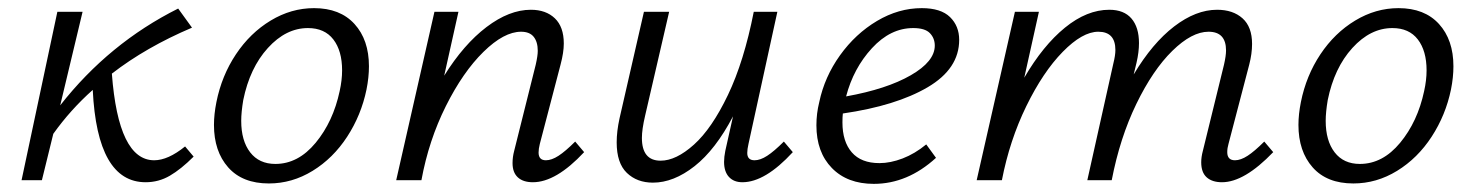

<svg xmlns="http://www.w3.org/2000/svg" viewBox="-20 -443 3628 472"><path d="M121 -414H183L128 -184Q248 -337 418 -422L452 -375Q339 -327 255 -262Q271 -49 359 -49Q393 -49 435 -83L456 -58Q425 -27 397.5 -11Q370 5 338 5Q219 5 208 -222Q153 -173 111 -114L83 0H33Z M506 -136Q506 -162 512 -192Q525 -257 560 -309.5Q595 -362 645.5 -392.5Q696 -423 752 -423Q816 -423 851.5 -384Q887 -345 887 -280Q887 -253 881 -223Q868 -160 833.5 -107Q799 -54 748.5 -23Q698 8 641 8Q576 8 541 -31.5Q506 -71 506 -136ZM815 -219Q821 -246 821 -270Q821 -318 799.5 -346Q778 -374 737 -374Q683 -374 638.5 -325Q594 -276 578 -197Q573 -167 573 -146Q573 -97 595 -68.5Q617 -40 657 -40Q713 -40 756 -92Q799 -144 815 -219Z M1240 -42Q1240 -57 1244 -72L1297 -284Q1302 -306 1302 -318Q1302 -340 1292 -352.5Q1282 -365 1261 -365Q1219 -365 1168.5 -315.5Q1118 -266 1076 -182Q1034 -98 1016 0H954L1048 -414H1107L1072 -257Q1120 -334 1176 -376.5Q1232 -419 1285 -419Q1322 -419 1344 -398Q1366 -377 1366 -336Q1366 -314 1358 -284L1307 -89Q1304 -77 1304 -68Q1304 -49 1322 -49Q1336 -49 1353 -60Q1370 -71 1394 -95L1416 -69Q1347 5 1290 5Q1266 5 1253 -7Q1240 -19 1240 -42Z M1496 -93Q1496 -120 1503 -152L1563 -414H1625L1566 -159Q1558 -125 1558 -104Q1558 -48 1604 -48Q1642 -48 1686 -87.5Q1730 -127 1769.5 -209.5Q1809 -292 1833 -414H1891L1820 -89Q1817 -76 1817 -67Q1817 -49 1835 -49Q1849 -49 1866 -60Q1883 -71 1907 -95L1929 -69Q1861 5 1805 5Q1784 5 1772 -8Q1760 -21 1760 -45Q1760 -57 1763 -72L1782 -157Q1739 -75 1687.5 -34.5Q1636 6 1585 6Q1546 6 1521 -18Q1496 -42 1496 -93Z M1987 -135Q1987 -164 1994 -192Q2007 -254 2045 -307Q2083 -360 2136 -391.5Q2189 -423 2246 -423Q2293 -423 2315.5 -401Q2338 -379 2338 -345Q2338 -274 2260.5 -228.5Q2183 -183 2052 -164Q2051 -156 2051 -142Q2051 -95 2074 -68.5Q2097 -42 2142 -42Q2169 -42 2199 -53.5Q2229 -65 2257 -88L2281 -55Q2211 9 2128 9Q2063 9 2025 -30Q1987 -69 1987 -135ZM2278 -331Q2278 -349 2266 -361.5Q2254 -374 2225 -374Q2169 -374 2123.5 -324.5Q2078 -275 2060 -206Q2160 -224 2219 -258Q2278 -292 2278 -331Z M2933 -44Q2933 -57 2937 -72L2989 -284Q2994 -306 2994 -319Q2994 -365 2951 -365Q2910 -365 2862 -318Q2814 -271 2773.5 -187.5Q2733 -104 2713 0H2653L2717 -287Q2722 -307 2722 -320Q2722 -365 2680 -365Q2641 -365 2592.5 -315.5Q2544 -266 2503 -182Q2462 -98 2443 0H2381L2475 -414H2534L2498 -252Q2544 -331 2598 -375Q2652 -419 2707 -419Q2743 -419 2761.5 -397.5Q2780 -376 2780 -337Q2780 -315 2774 -289L2767 -260Q2813 -337 2866.5 -378Q2920 -419 2972 -419Q3011 -419 3034.5 -398Q3058 -377 3058 -335Q3058 -311 3051 -284L3000 -89Q2997 -79 2997 -69Q2997 -49 3016 -49Q3030 -49 3047 -60Q3064 -71 3088 -95L3110 -69Q3039 5 2984 5Q2960 5 2946.5 -7Q2933 -19 2933 -44Z M3172 -136Q3172 -162 3178 -192Q3191 -257 3226 -309.5Q3261 -362 3311.5 -392.5Q3362 -423 3418 -423Q3482 -423 3517.5 -384Q3553 -345 3553 -280Q3553 -253 3547 -223Q3534 -160 3499.5 -107Q3465 -54 3414.5 -23Q3364 8 3307 8Q3242 8 3207 -31.5Q3172 -71 3172 -136ZM3481 -219Q3487 -246 3487 -270Q3487 -318 3465.5 -346Q3444 -374 3403 -374Q3349 -374 3304.5 -325Q3260 -276 3244 -197Q3239 -167 3239 -146Q3239 -97 3261 -68.5Q3283 -40 3323 -40Q3379 -40 3422 -92Q3465 -144 3481 -219Z"/></svg>

Font: LXGW Bright GB
Style: Italic
Weight: 400
Italic angle: -12°
Designer: Christian Thalmann (Catharsis Fonts)
Foundry: LXGW / Christian Thalmann (Catharsis Fonts) / Fontworks Inc.
Version: Version 5.510